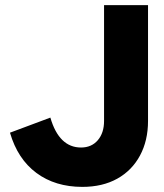

<svg xmlns="http://www.w3.org/2000/svg" viewBox="-20 -720 640 751"><path d="M302 11Q196 11 122.5 -43.5Q49 -98 19 -201L177 -260Q211 -143 297 -143Q338 -143 362.5 -171.5Q387 -200 387 -247V-700H559V-247Q559 -170 527.5 -111.5Q496 -53 438.5 -21Q381 11 302 11Z"/></svg>

Font: Red Hat Mono
Style: Regular
Weight: 300
Monospace: yes
Designer: Pentagram, MCKL
Foundry: Pentagram, MCKL
Version: Version 1.023